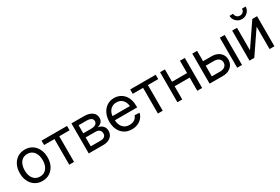

<svg xmlns="http://www.w3.org/2000/svg" viewBox="79 -1808 4222 2892"><g transform="rotate(-30 2190.5 -361.5)"><path d="M279.8 11.7Q208 11.7 153.6 -22.9Q99.1 -57.6 68.8 -118.7Q38.6 -179.7 38.6 -259.8Q38.6 -340.3 68.8 -401.9Q99.1 -463.4 153.6 -498.3Q208 -533.2 279.8 -533.2Q352.5 -533.2 406.7 -498.3Q460.9 -463.4 491.2 -401.9Q521.5 -340.3 521.5 -259.8Q521.5 -179.7 491.2 -118.7Q460.9 -57.6 406.7 -22.9Q352.5 11.7 279.8 11.7ZM279.8 -64.5Q330.1 -64.5 365 -89.4Q399.9 -114.3 418.2 -158.4Q436.5 -202.6 436.5 -259.8Q436.5 -317.9 418.2 -362.1Q399.9 -406.2 365 -431.6Q330.1 -457 279.8 -457Q230 -457 195.1 -431.9Q160.2 -406.7 142.1 -362.3Q124 -317.9 124 -259.8Q124 -202.1 142.1 -158.2Q160.2 -114.3 195.1 -89.4Q230 -64.5 279.8 -64.5Z M748 0V-446.3H567.9V-522.5H1011.2V-446.3H832V0Z M1087.4 0V-522.5H1304.2Q1392.1 -522.5 1444.1 -485.8Q1496.1 -449.2 1496.1 -383.3Q1496.1 -336.9 1470 -310.5Q1443.8 -284.2 1400.4 -274.4Q1429.7 -270 1456.3 -255.1Q1482.9 -240.2 1499.8 -213.4Q1516.6 -186.5 1516.6 -146Q1516.6 -103 1495.4 -70.1Q1474.1 -37.1 1434.1 -18.6Q1394 0 1338.4 0ZM1167.5 -77.6H1338.4Q1382.3 -77.6 1406 -96.7Q1429.7 -115.7 1429.7 -149.9Q1429.7 -189.5 1406 -210.7Q1382.3 -231.9 1338.4 -231.9H1167.5ZM1167.5 -304.2H1307.1Q1356.9 -304.2 1384 -323.2Q1411.1 -342.3 1411.1 -377Q1411.1 -409.2 1383.3 -426.8Q1355.5 -444.3 1304.2 -444.3H1167.5Z M1837.4 11.7Q1760.7 11.7 1706.5 -22.9Q1652.3 -57.6 1623.3 -118.9Q1594.2 -180.2 1594.2 -259.3Q1594.2 -339.4 1624.3 -400.9Q1654.3 -462.4 1707.5 -497.8Q1760.7 -533.2 1830.6 -533.2Q1881.8 -533.2 1924.8 -514.6Q1967.8 -496.1 1999.3 -460.9Q2030.8 -425.8 2048.1 -375.7Q2065.4 -325.7 2065.4 -261.7V-235.8H1641.6V-308.1H2019L1981.9 -282.2Q1981.9 -335.4 1963.6 -375Q1945.3 -414.6 1911.4 -436.3Q1877.4 -458 1830.6 -458Q1783.7 -458 1749.5 -436Q1715.3 -414.1 1696.5 -375.2Q1677.7 -336.4 1677.7 -285.6V-247.1Q1677.7 -192.4 1696.8 -151.1Q1715.8 -109.9 1751.5 -86.9Q1787.1 -64 1837.4 -64Q1873 -64 1900.6 -75Q1928.2 -85.9 1946.5 -106.2Q1964.8 -126.5 1973.1 -153.3L2056.6 -148.4Q2046.4 -100.6 2015.6 -64.7Q1984.9 -28.8 1939.2 -8.5Q1893.6 11.7 1837.4 11.7Z M2290 0V-446.3H2109.9V-522.5H2553.2V-446.3H2374V0Z M2994.1 -308.1V-229.5H2693.8V-308.1ZM2713.4 -522.5V0H2629.4V-522.5ZM3059.6 -522.5V0H2975.1V-522.5Z M3262.2 -342.3H3421.4Q3480.5 -342.3 3524.2 -320.6Q3567.9 -298.8 3592 -260.7Q3616.2 -222.7 3616.2 -172.9Q3616.2 -123 3592 -84Q3567.9 -44.9 3524.2 -22.5Q3480.5 0 3421.4 0H3189.5V-522.5H3273.4V-78.6H3419.4Q3470.7 -78.6 3501.5 -104.2Q3532.2 -129.9 3532.2 -171.9Q3532.2 -213.9 3501.5 -238.5Q3470.7 -263.2 3419.4 -263.2H3262.2ZM3668.9 0V-522.5H3752.9V0Z M4316.4 0H4231.9V-386.2H4229.5L3966.3 0H3883.3V-522.5H3967.3V-135.3H3970.2L4233.4 -522.5H4316.4ZM4099.6 -597.7Q4060.5 -597.7 4029.1 -616Q3997.6 -634.3 3978.8 -665.5Q3960 -696.8 3960 -734.9H4022.9Q4022.9 -701.2 4044.7 -679.9Q4066.4 -658.7 4100.1 -658.7Q4133.3 -658.7 4155 -679.9Q4176.8 -701.2 4176.8 -734.9H4239.7Q4239.7 -696.8 4221.2 -665.8Q4202.6 -634.8 4170.9 -616.2Q4139.2 -597.7 4099.6 -597.7Z"/></g></svg>

Font: Inter 28pt
Style: Regular
Weight: 400
Designer: Rasmus Andersson
Foundry: rsms
Version: Version 4.001;git-66647c0bb